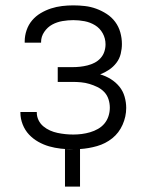

<svg xmlns="http://www.w3.org/2000/svg" viewBox="-20 -548 540 715"><path d="M222 147V7Q229 8 235.5 8Q242 8 249 8H251Q229 8 206.5 5.5Q184 3 163 -3Q142 -9 122.5 -20Q103 -31 88 -47Q73 -63 64.5 -84.5Q56 -106 56 -128V-131H117V-129Q117 -114 123.5 -100.5Q130 -87 141.5 -77.5Q153 -68 166.5 -62Q180 -56 194.5 -53Q209 -50 223.5 -48.5Q238 -47 253 -47Q269 -47 284.5 -49Q300 -51 315.5 -55.5Q331 -60 345 -68Q359 -76 369 -88Q379 -100 384 -115.5Q389 -131 389 -147Q389 -163 384 -178.5Q379 -194 368 -205.5Q357 -217 342.5 -224Q328 -231 313 -235.5Q298 -240 282 -241.5Q266 -243 250 -243H195V-298H250Q264 -298 278 -299.5Q292 -301 306 -304.5Q320 -308 332.5 -314.5Q345 -321 354.5 -331.5Q364 -342 368.5 -355.5Q373 -369 373 -383Q373 -405 362.5 -424Q352 -443 334 -454Q316 -465 295 -469Q274 -473 253 -473Q233 -473 212.5 -469.5Q192 -466 174.5 -456.5Q157 -447 145 -429.5Q133 -412 133 -392V-389H72V-394Q72 -415 79 -435.5Q86 -456 99.5 -472Q113 -488 131.5 -499Q150 -510 170 -516.5Q190 -523 211 -525.5Q232 -528 253 -528Q275 -528 296.5 -525.5Q318 -523 338.5 -515.5Q359 -508 377.5 -496Q396 -484 409 -466.5Q422 -449 428 -427.5Q434 -406 434 -384Q434 -366 429.5 -347.5Q425 -329 413.5 -314Q402 -299 386.5 -288.5Q371 -278 353 -271Q374 -265 392.5 -253.5Q411 -242 424.5 -225.5Q438 -209 444 -188Q450 -167 450 -146Q450 -114 436.5 -83.5Q423 -53 398 -33Q373 -13 341.5 -4Q310 5 278 7V147Z"/></svg>

Font: Iosevka Fixed Light
Style: Regular
Weight: 300
Monospace: yes
Designer: Belleve Invis
Foundry: Belleve Invis
Version: Version 32.3.0